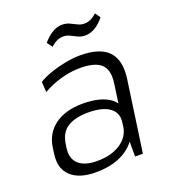

<svg xmlns="http://www.w3.org/2000/svg" viewBox="-132 -815 825 922"><g transform="rotate(-20 280.5 -354.0)"><path d="M201 7Q117 7 74.5 -32.5Q32 -72 42 -143L46 -174Q56 -246 110.5 -285.5Q165 -325 253 -325Q346 -325 395 -288Q407 -278 415 -267L429 -366Q438 -431 407 -460.5Q376 -490 300 -490Q251 -490 201.5 -476Q152 -462 108 -437L105 -490Q133 -507 169.5 -519.5Q206 -532 245.5 -539.5Q285 -547 321 -547Q421 -547 464 -502Q507 -457 495 -366L443 0H403V-76Q385 -52 358 -34Q297 7 201 7ZM225 -42Q298 -42 345 -73Q392 -104 399 -156L401 -172Q409 -222 372.5 -249Q336 -276 263 -276Q197 -276 157.5 -251.5Q118 -227 110 -167L108 -153Q100 -99 131 -70.5Q162 -42 225 -42ZM191 -658Q215 -686 239.5 -700.5Q264 -715 288 -715Q310 -715 327 -707L360 -691Q376 -683 393 -683Q409 -683 425 -690Q441 -697 457 -712L476 -685Q453 -657 428.5 -642.5Q404 -628 379 -628Q358 -628 341 -636Q324 -644 308.5 -652Q293 -660 275 -660Q259 -660 243.5 -653Q228 -646 211 -631Z"/></g></svg>

Font: Pathway Extreme 8pt Thin 12pt ExtraLight
Style: Italic
Weight: 250
Italic angle: -8°
Version: Version 1.001;gftools[0.9.26]